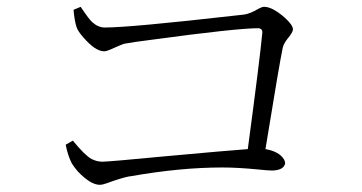

<svg xmlns="http://www.w3.org/2000/svg" viewBox="-20 -626 1040 552"><path d="M191.4 -597.7 211.9 -606.4Q237.3 -568.4 246.1 -561.5Q262.7 -546.9 281.2 -546.9Q353.5 -546.9 654.3 -581.1Q670.9 -583 680.7 -584Q698.2 -585.9 724.6 -601.6Q733.4 -606.4 739.3 -606.4Q763.7 -606.4 799.8 -574.2Q821.3 -554.7 822.3 -542Q822.3 -533.2 806.6 -514.6Q795.9 -501 793 -489.3Q783.2 -443.4 743.2 -197.3Q783.2 -190.4 796.9 -167Q799.8 -161.1 799.8 -156.2Q795.9 -136.7 762.7 -135.7Q751 -135.7 722.7 -138.7Q664.1 -144.5 619.1 -144.5Q498 -144.5 354.5 -119.1Q353.5 -119.1 352.5 -119.1Q331.1 -115.2 285.2 -98.6Q274.4 -94.7 266.6 -94.7Q240.2 -94.7 203.1 -133.8Q192.4 -146.5 186.5 -156.2Q174.8 -178.7 168.9 -210L189.5 -221.7Q223.6 -179.7 243.2 -168.9Q258.8 -161.1 274.4 -161.1Q292 -161.1 456.1 -176.8Q637.7 -193.4 692.4 -197.3Q727.5 -459 734.4 -534.2Q733.4 -543.9 723.6 -544.9Q660.2 -544.9 416 -511.7Q361.3 -504.9 335.9 -500Q332 -499 296.9 -483.4Q286.1 -478.5 279.3 -478.5Q253.9 -478.5 218.8 -519.5Q204.1 -536.1 200.2 -547.9Q194.3 -565.4 191.4 -597.7Z"/></svg>

Font: GenYoMin JP Light
Style: Regular
Weight: 300
Version: Version 1.001;PS 1;hotconv 16.6.51;makeotf.lib2.5.65220 DEVE